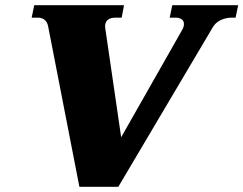

<svg xmlns="http://www.w3.org/2000/svg" viewBox="-20 -720 938 740"><path d="M166 -616Q160 -652 125 -652H102L112 -700H458L449 -652H426Q385 -652 385 -618L386 -609L447 -191L680 -601Q689 -615 689 -627Q689 -640 679.5 -646Q670 -652 657 -652H634L644 -700H898L888 -652H872Q851 -652 830.5 -642.5Q810 -633 799 -613L436 0H286Z"/></svg>

Font: Taviraj Black
Style: Italic
Weight: 900
Italic angle: -12°
Designer: Katatrad Team
Foundry: CadsonDemak
Version: Version 1.001